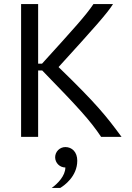

<svg xmlns="http://www.w3.org/2000/svg" viewBox="-20 -670 648 940"><path d="M300 50C272.5 50 250 72.5 250 100C250 127.5 272.5 150 300 150C300 190.8 261.7 230 233.3 250H275C293.3 239.2 358.3 194.2 358.3 116.7C358.3 74.2 332.5 50 300 50ZM83.3 -650V0H166.7V-325H186.7C364.2 -142.5 421.7 -80 475 0H575C500.8 -100.8 454.2 -160 266.7 -341.7C437.5 -529.2 506.7 -606.7 533.3 -650H437.5C400.8 -595 341.7 -530 185.8 -358.3H166.7V-650Z"/></svg>

Font: BoonHome
Style: Book
Weight: 400
Designer: Sungsit Sawaiwan
Foundry: Sungsit Sawaiwan
Version: Version 0.2